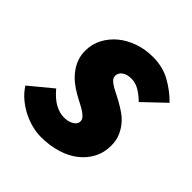

<svg xmlns="http://www.w3.org/2000/svg" viewBox="-159 -620 740 740"><g transform="rotate(45 211.0 -250.0)"><path d="M172 12Q150 12 125 6Q100 0 75.5 -12Q51 -24 28.5 -42.5Q6 -61 -10 -86L82 -162Q109 -130 134 -117Q159 -104 182 -104Q205 -104 221.5 -113.5Q238 -123 238 -138Q238 -148 232 -155Q226 -162 215.5 -169.5Q205 -177 189 -185Q173 -193 154 -204Q136 -214 118.5 -228Q101 -242 87.5 -259.5Q74 -277 66 -298Q58 -319 58 -344Q58 -380 74 -410.5Q90 -441 117 -463.5Q144 -486 181 -499Q218 -512 260 -512Q314 -512 356 -488.5Q398 -465 430 -432L344 -350Q326 -368 305 -381Q284 -394 260 -394Q236 -394 222 -383.5Q208 -373 208 -358Q208 -347 215 -339.5Q222 -332 233.5 -325Q245 -318 259.5 -311Q274 -304 288 -296Q306 -286 324 -273.5Q342 -261 356 -244Q370 -227 379 -205.5Q388 -184 388 -156Q388 -118 372 -87.5Q356 -57 327.5 -34.5Q299 -12 259 0Q219 12 172 12Z"/></g></svg>

Font: TypoPRO Source Sans Pro
Style: Italic
Weight: 900
Italic angle: -11°
Designer: Paul D. Hunt
Foundry: Adobe Systems Incorporated
Version: Version 1.075;PS 2.000;hotconv 1.0.86;makeotf.lib2.5.63406